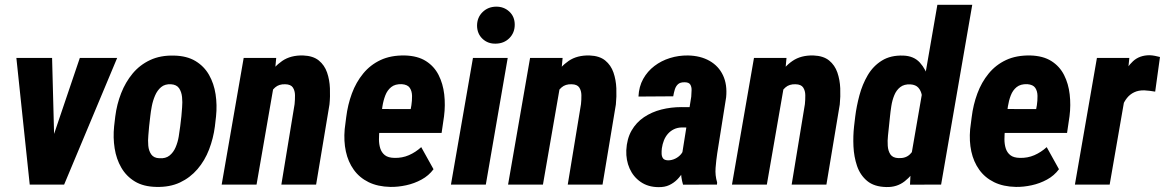

<svg xmlns="http://www.w3.org/2000/svg" viewBox="-20 -770 4859 801"><path d="M172.9 -114.7 313 -528.3H468.8L247.6 0H155.8ZM197.3 -528.3 208.5 -101.6 192.4 0H104L48.3 -528.3Z M456.1 -243.2 460.9 -284.2Q467.3 -335 485.4 -381.1Q503.4 -427.2 533.4 -463.4Q563.5 -499.5 606.4 -519.5Q649.4 -539.6 705.6 -538.1Q759.3 -537.1 795.4 -515.4Q831.5 -493.7 852.1 -457.5Q872.6 -421.4 879.4 -376.7Q886.2 -332 881.3 -284.7L876.5 -242.7Q870.1 -192.9 852.3 -146.5Q834.5 -100.1 804 -64.5Q773.4 -28.8 731 -8.8Q688.5 11.2 632.3 9.8Q578.6 8.8 542.7 -12.9Q506.8 -34.7 486.1 -70.6Q465.3 -106.4 458.3 -151.1Q451.2 -195.8 456.1 -243.2ZM606.9 -284.7 602.1 -242.7Q601.1 -227.5 598.9 -205.8Q596.7 -184.1 598.6 -162.4Q600.6 -140.6 611.1 -125.7Q621.6 -110.8 644.5 -109.9Q670.9 -107.9 687.3 -121.1Q703.6 -134.3 712.6 -155.5Q721.7 -176.8 725.6 -200.2Q729.5 -223.6 731.9 -243.7L736.8 -285.6Q737.8 -299.8 739.7 -321.8Q741.7 -343.8 739.5 -365.2Q737.3 -386.7 727.1 -401.9Q716.8 -417 693.4 -418.5Q668 -419.9 652.1 -406.5Q636.2 -393.1 627 -371.6Q617.7 -350.1 613.3 -326.9Q608.9 -303.7 606.9 -284.7Z M1121.1 -407.7 1050.3 0H904.8L996.6 -528.3H1132.3ZM1081.5 -281.2 1051.8 -279.8Q1055.2 -321.3 1066.4 -367.2Q1077.6 -413.1 1099.9 -452.4Q1122.1 -491.7 1157.5 -515.9Q1192.9 -540 1244.6 -538.6Q1286.1 -537.1 1310.1 -517.6Q1334 -498 1344.5 -467.5Q1355 -437 1356.4 -401.9Q1357.9 -366.7 1354.5 -334L1298.8 0H1153.8L1209 -335.4Q1210.9 -354 1210.7 -372.8Q1210.4 -391.6 1201.9 -404.8Q1193.4 -418 1169.9 -418.5Q1144 -419.4 1127.9 -405.3Q1111.8 -391.1 1102.8 -369.4Q1093.8 -347.7 1089.1 -323.7Q1084.5 -299.8 1081.5 -281.2Z M1608.9 9.8Q1556.2 8.8 1517.8 -10Q1479.5 -28.8 1455.8 -62Q1432.1 -95.2 1422.9 -138.2Q1413.6 -181.2 1418 -231L1424.3 -280.8Q1430.7 -333 1448 -379.9Q1465.3 -426.8 1495.1 -463.1Q1524.9 -499.5 1567.6 -519.5Q1610.4 -539.6 1668.9 -538.6Q1722.7 -537.1 1757.1 -515.1Q1791.5 -493.2 1809.8 -457Q1828.1 -420.9 1833.3 -376.2Q1838.4 -331.5 1832.5 -285.2L1822.3 -215.3H1471.7L1489.3 -315.4L1693.4 -314.9L1696.3 -331.1Q1699.2 -350.1 1699 -369.9Q1698.7 -389.6 1689.7 -403.3Q1680.7 -417 1656.2 -418.9Q1628.4 -419.9 1612.1 -406.7Q1595.7 -393.6 1587.4 -371.8Q1579.1 -350.1 1575.4 -325.9Q1571.8 -301.8 1569.3 -280.8L1563.5 -230.5Q1561 -209.5 1561 -189Q1561 -168.5 1566.4 -151.1Q1571.8 -133.8 1585.4 -122.8Q1599.1 -111.8 1625.5 -111.3Q1657.7 -110.4 1685.8 -122.6Q1713.9 -134.8 1737.3 -156.2L1788.6 -64Q1768.6 -37.1 1738.5 -20.8Q1708.5 -4.4 1674.6 2.9Q1640.6 10.3 1608.9 9.8Z M2098.1 -528.3 2006.8 0H1861.3L1953.1 -528.3ZM1970.2 -662.6Q1970.2 -696.8 1992.9 -719.2Q2015.6 -741.7 2049.3 -742.2Q2082 -742.7 2104.7 -721.7Q2127.4 -700.7 2127.4 -667Q2127.4 -633.3 2105 -610.8Q2082.5 -588.4 2048.3 -587.9Q2015.6 -586.9 1993.2 -607.9Q1970.7 -628.9 1970.2 -662.6Z M2315.9 -407.7 2245.1 0H2099.6L2191.4 -528.3H2327.1ZM2276.4 -281.2 2246.6 -279.8Q2250 -321.3 2261.2 -367.2Q2272.5 -413.1 2294.7 -452.4Q2316.9 -491.7 2352.3 -515.9Q2387.7 -540 2439.5 -538.6Q2481 -537.1 2504.9 -517.6Q2528.8 -498 2539.3 -467.5Q2549.8 -437 2551.3 -401.9Q2552.7 -366.7 2549.3 -334L2493.7 0H2348.6L2403.8 -335.4Q2405.8 -354 2405.5 -372.8Q2405.3 -391.6 2396.7 -404.8Q2388.2 -418 2364.7 -418.5Q2338.9 -419.4 2322.8 -405.3Q2306.6 -391.1 2297.6 -369.4Q2288.6 -347.7 2283.9 -323.7Q2279.3 -299.8 2276.4 -281.2Z M2825.7 -127.4 2863.8 -366.7Q2864.7 -379.9 2865.2 -393.6Q2865.7 -407.2 2859.9 -417Q2854 -426.8 2836.4 -426.8Q2817.9 -427.2 2808.6 -418.7Q2799.3 -410.2 2795.2 -396.5Q2791 -382.8 2788.6 -368.2L2643.6 -367.2Q2645.5 -408.7 2663.3 -440.7Q2681.2 -472.7 2710 -494.6Q2738.8 -516.6 2774.9 -527.8Q2811 -539.1 2850.1 -538.6Q2902.3 -537.6 2940.2 -516.1Q2978 -494.6 2996.3 -455.8Q3014.6 -417 3009.3 -363.8L2972.2 -130.4Q2967.8 -101.1 2965.3 -69.6Q2962.9 -38.1 2971.7 -9.3L2971.2 0L2829.6 0.5Q2820.3 -30.3 2820.8 -63Q2821.3 -95.7 2825.7 -127.4ZM2877 -322.8 2862.8 -237.8 2824.2 -238.3Q2805.7 -237.8 2791.3 -230.7Q2776.9 -223.6 2766.4 -211.7Q2755.9 -199.7 2749.8 -184.3Q2743.7 -168.9 2741.2 -151.4Q2739.7 -139.6 2740.2 -128.2Q2740.7 -116.7 2746.3 -109.1Q2752 -101.6 2767.1 -101.1Q2782.7 -101.1 2797.1 -108.2Q2811.5 -115.2 2821.3 -127Q2831.1 -138.7 2833 -154.8L2850.1 -94.2Q2841.3 -73.7 2830.6 -54.7Q2819.8 -35.6 2805.2 -21Q2790.5 -6.3 2771.7 2.4Q2752.9 11.2 2726.6 10.7Q2683.6 10.3 2652.8 -11Q2622.1 -32.2 2606.7 -66.9Q2591.3 -101.6 2592.8 -143.1Q2595.2 -190.9 2614.7 -225.1Q2634.3 -259.3 2666.5 -281Q2698.7 -302.7 2739 -313Q2779.3 -323.2 2822.8 -323.2Z M3250 -407.7 3179.2 0H3033.7L3125.5 -528.3H3261.2ZM3210.4 -281.2 3180.7 -279.8Q3184.1 -321.3 3195.3 -367.2Q3206.5 -413.1 3228.8 -452.4Q3251 -491.7 3286.4 -515.9Q3321.8 -540 3373.5 -538.6Q3415 -537.1 3439 -517.6Q3462.9 -498 3473.4 -467.5Q3483.9 -437 3485.4 -401.9Q3486.8 -366.7 3483.4 -334L3427.7 0H3282.7L3337.9 -335.4Q3339.8 -354 3339.6 -372.8Q3339.4 -391.6 3330.8 -404.8Q3322.3 -418 3298.8 -418.5Q3272.9 -419.4 3256.8 -405.3Q3240.7 -391.1 3231.7 -369.4Q3222.7 -347.7 3218 -323.7Q3213.4 -299.8 3210.4 -281.2Z M3782.7 -127 3890.6 -750H4036.1L3906.2 0L3776.4 0.5ZM3543 -242.2 3547.9 -283.7Q3553.2 -326.7 3565.4 -372.3Q3577.6 -418 3600.1 -456.3Q3622.6 -494.6 3659.2 -517.3Q3695.8 -540 3748.5 -538.1Q3792.5 -536.6 3817.6 -508.8Q3842.8 -481 3854.5 -440.2Q3866.2 -399.4 3868.7 -356.9Q3871.1 -314.5 3869.6 -282.7L3864.3 -239.7Q3857.9 -205.1 3844.7 -161.9Q3831.5 -118.7 3809.1 -78.9Q3786.6 -39.1 3754.2 -13.7Q3721.7 11.7 3677.7 10.3Q3627 9.3 3597.7 -15.1Q3568.4 -39.6 3555.4 -77.9Q3542.5 -116.2 3540.5 -159.7Q3538.6 -203.1 3543 -242.2ZM3692.9 -283.7 3688.5 -241.7Q3687 -226.6 3684.6 -204.8Q3682.1 -183.1 3683.6 -161.6Q3685.1 -140.1 3694.8 -125.7Q3704.6 -111.3 3728 -110.4Q3758.8 -108.9 3776.6 -126.7Q3794.4 -144.5 3803.2 -170.9Q3812 -197.3 3814.5 -222.2L3825.2 -299.3Q3826.7 -314.9 3827.9 -334.7Q3829.1 -354.5 3825.7 -373Q3822.3 -391.6 3811.3 -404.1Q3800.3 -416.5 3778.3 -418Q3752 -419.4 3735.6 -406.5Q3719.2 -393.6 3710.7 -372.3Q3702.1 -351.1 3698.5 -327.4Q3694.8 -303.7 3692.9 -283.7Z M4218.3 9.8Q4165.5 8.8 4127.2 -10Q4088.9 -28.8 4065.2 -62Q4041.5 -95.2 4032.2 -138.2Q4022.9 -181.2 4027.3 -231L4033.7 -280.8Q4040 -333 4057.4 -379.9Q4074.7 -426.8 4104.5 -463.1Q4134.3 -499.5 4177 -519.5Q4219.7 -539.6 4278.3 -538.6Q4332 -537.1 4366.5 -515.1Q4400.9 -493.2 4419.2 -457Q4437.5 -420.9 4442.6 -376.2Q4447.8 -331.5 4441.9 -285.2L4431.6 -215.3H4081.1L4098.6 -315.4L4302.7 -314.9L4305.7 -331.1Q4308.6 -350.1 4308.3 -369.9Q4308.1 -389.6 4299.1 -403.3Q4290 -417 4265.6 -418.9Q4237.8 -419.9 4221.4 -406.7Q4205.1 -393.6 4196.8 -371.8Q4188.5 -350.1 4184.8 -325.9Q4181.2 -301.8 4178.7 -280.8L4172.9 -230.5Q4170.4 -209.5 4170.4 -189Q4170.4 -168.5 4175.8 -151.1Q4181.2 -133.8 4194.8 -122.8Q4208.5 -111.8 4234.9 -111.3Q4267.1 -110.4 4295.2 -122.6Q4323.2 -134.8 4346.7 -156.2L4397.9 -64Q4377.9 -37.1 4347.9 -20.8Q4317.9 -4.4 4283.9 2.9Q4250 10.3 4218.3 9.8Z M4678.2 -396 4609.4 0H4464.4L4556.2 -528.3H4691.4ZM4819.3 -532.2 4799.3 -387.7Q4788.1 -389.6 4776.6 -391.1Q4765.1 -392.6 4753.9 -393.1Q4729.5 -393.6 4711.7 -385Q4693.8 -376.5 4681.6 -361.1Q4669.4 -345.7 4662.1 -326.2Q4654.8 -306.6 4650.9 -284.7L4627 -299.8Q4630.9 -330.6 4639.2 -371.3Q4647.5 -412.1 4663.6 -450.9Q4679.7 -489.7 4706.8 -514.6Q4733.9 -539.6 4776.4 -539.6Q4787.6 -539.1 4797.9 -537.1Q4808.1 -535.2 4819.3 -532.2Z"/></svg>

Font: Roboto Condensed ExtraBold
Style: Italic
Weight: 800
Italic angle: -12°
Designer: Christian Robertson
Foundry: Google
Version: Version 3.008; 2023